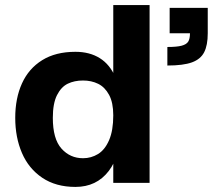

<svg xmlns="http://www.w3.org/2000/svg" viewBox="-20 -720 838 756"><path d="M40 -256Q40 -333 66.5 -391.5Q93 -450 146 -483Q199 -516 277 -516Q333 -516 373 -491Q413 -466 434.5 -415.5Q456 -365 456 -291V-236L426 -266Q426 -316 409.5 -346.5Q393 -377 366.5 -390Q340 -403 307 -403Q273 -403 247 -390.5Q221 -378 204.5 -345.5Q188 -313 188 -256Q188 -173 222 -135Q256 -97 307 -97Q339 -97 366 -113.5Q393 -130 409.5 -168Q426 -206 426 -266L456 -276V-221Q456 -109 408 -46.5Q360 16 277 16Q200 16 146.5 -20Q93 -56 66.5 -117.5Q40 -179 40 -256ZM426 -700H569V0H426ZM728 -589H798Q798 -542 784 -514.5Q770 -487 736 -474.5Q702 -462 639 -462V-535Q676 -535 695 -540Q714 -545 721 -556Q728 -567 728 -589ZM648 -689H798V-589H648Z"/></svg>

Font: Uncut Sans VF
Style: Regular
Weight: 400
Designer: Kasper Nordkvist
Foundry: Uncut Type
Version: Version 1.100;FEAKit 1.0